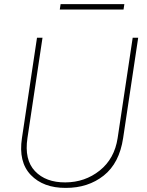

<svg xmlns="http://www.w3.org/2000/svg" viewBox="-20 -892 707 922"><path d="M295.4 10.3Q188 10.7 127.9 -51.8Q67.9 -114.3 85.4 -229L157.7 -710.9H184.1L111.8 -229Q96.2 -125 147.9 -70.3Q199.7 -15.6 293.9 -16.1Q388.2 -16.6 459 -73.2Q529.8 -129.9 544.9 -229L617.2 -710.9H643.6L571.3 -229Q553.2 -108.4 478 -48.8Q402.8 10.7 295.4 10.3ZM573.2 -846.2H267.1L271 -872.1H577.1Z"/></svg>

Font: Roboto-ThinItalic
Style: Italic
Weight: 250
Italic angle: -12°
Designer: Google
Version: Version 1.100141; 2013; ttfautohint (v0.94.14-c901) -l 8 -r 